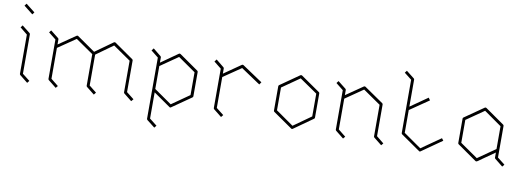

<svg xmlns="http://www.w3.org/2000/svg" viewBox="-68 -1188 4855 1776"><g transform="rotate(10 2360.0 -300.0)"><path d="M142 -488V-118L212 -63L195 -42L121 -101Q115 -107 115 -111V-481L46 -537L62 -558L137 -499Q142 -494 142 -488ZM132 -674 47 -741 63 -762 148 -695Z M1120 -416V-118L1190 -63L1172 -42L1098 -101Q1093 -106 1093 -111V-408L928 -522L769 -408V-118L838 -63L821 -42L747 -101Q742 -106 742 -111V-408L577 -522L410 -408V-118L480 -62L463 -42L389 -101Q383 -107 383 -111V-482L314 -537L330 -558L405 -499Q410 -494 410 -488V-440L570 -550Q578 -555 584 -551L755 -432L920 -550Q928 -555 935 -551L1113 -427Q1120 -422 1120 -416Z M1725 -426Q1731 -422 1731 -414V-186Q1731 -180 1725 -175L1545 -50Q1542 -47 1537 -47Q1533 -47 1530 -50L1372 -160V86L1442 141L1425 162L1351 104Q1345 98 1345 93V-482L1276 -537L1293 -559L1367 -499Q1372 -494 1372 -489V-439L1531 -551Q1538 -556 1546 -551ZM1703 -193V-407L1538 -522L1372 -407V-192L1537 -77Z M2123 -551Q2130 -555 2137 -551L2328 -423L2312 -400L2130 -522L1963 -408V-118L2033 -63L2016 -42L1942 -101Q1936 -107 1936 -111V-482L1867 -537L1884 -559L1958 -499Q1963 -494 1963 -488V-440Z M2867 -426Q2873 -422 2873 -415V-187Q2873 -180 2867 -176L2689 -50Q2686 -47 2681 -47Q2676 -47 2673 -50L2493 -175Q2488 -179 2488 -186V-414Q2488 -421 2493 -425L2672 -550Q2680 -555 2688 -550ZM2846 -194V-408L2680 -522L2515 -407V-193L2681 -77Z M3468 -415V-118L3537 -62L3520 -42L3446 -101Q3441 -106 3441 -111V-408L3276 -522L3109 -407V-118L3179 -62L3162 -42L3088 -101Q3082 -107 3082 -111V-482L3013 -537L3029 -558L3104 -499Q3109 -494 3109 -488V-440L3269 -550Q3276 -554 3283 -550L3462 -427Q3468 -422 3468 -415Z M3881 -77 4063 -204 4079 -183 3889 -50Q3886 -47 3881 -47Q3877 -47 3874 -50L3694 -175Q3688 -180 3688 -186V-687L3619 -741L3635 -762L3710 -703Q3715 -698 3715 -692V-439L3877 -552L3893 -529L3715 -407V-193Z M4604 -414V-118L4674 -63L4657 -42L4582 -102Q4577 -107 4577 -111V-160L4420 -50Q4418 -48 4412 -48Q4406 -48 4404 -50L4224 -176Q4219 -180 4219 -187V-415Q4219 -422 4224 -426L4404 -551Q4411 -556 4419 -551L4598 -426Q4604 -422 4604 -414ZM4577 -193V-407L4412 -523L4246 -408V-193L4412 -78Z"/></g></svg>

Font: Envoyer
Style: Regular
Weight: 400
Version: Version 0.1